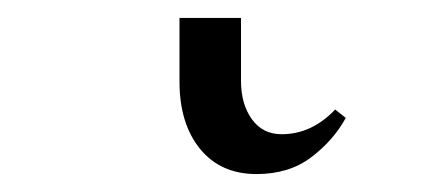

<svg xmlns="http://www.w3.org/2000/svg" viewBox="-20 50 480 212"><path d="M350.1 170.9 361.8 180.2Q348.1 205.1 323.7 223.6Q299.3 242.2 263.2 242.2Q223.6 242.2 200.9 214.4Q178.2 186.5 178.2 140.1V69.8H246.1V139.2Q246.1 165 258.1 181.6Q270 198.2 291 198.2Q324.2 198.2 350.1 170.9Z"/></svg>

Font: Flanker Steampunk
Style: Regular
Weight: 400
Designer: Alexey Kryukov, Leonardo Di Lena
Foundry: Alexey Kryukov, Leonardo Di Lena
Version: 1.210